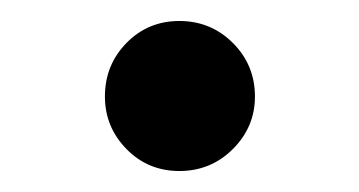

<svg xmlns="http://www.w3.org/2000/svg" viewBox="-20 -426 342 183"><path d="M151 -263Q121 -263 100.5 -284Q80 -305 80 -334Q80 -364 100.5 -385Q121 -406 151 -406Q181 -406 202 -385Q223 -364 223 -334Q223 -305 202 -284Q181 -263 151 -263Z"/></svg>

Font: Source Serif 4
Style: Regular
Weight: 400
Designer: Frank Grießhammer
Foundry: Adobe Systems Incorporated
Version: Version 4.004;hotconv 1.0.116;makeotfexe 2.5.65601